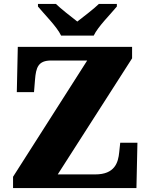

<svg xmlns="http://www.w3.org/2000/svg" viewBox="-20 -951 761 971"><path d="M289 -771H454C475 -816 540 -880 571 -918V-931H480C459 -910 401 -865 371 -842C341 -865 284 -910 263 -931H172V-918C203 -880 268 -816 289 -771ZM46 0H670L675 -229H588L583 -182C578 -128 560 -69 462 -69H272L648 -656V-714H70L65 -485H152L157 -547C162 -610 173 -645 239 -645H421L46 -57Z"/></svg>

Font: Noto Serif Gurmukhi Black
Style: Regular
Weight: 900
Designer: Vaibhav Singh and the Monotype Design Team
Foundry: Monotype Imaging Inc.
Version: Version 2.004